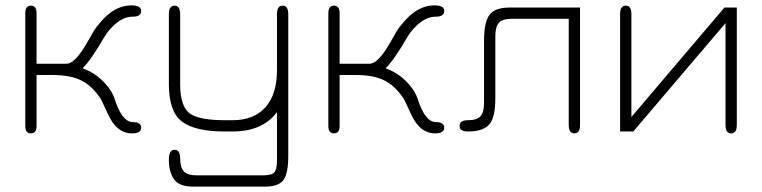

<svg xmlns="http://www.w3.org/2000/svg" viewBox="-20 -489 2834 714"><path d="M177 -210H116V-20Q116 7 95 7Q74 7 74 -20V-440Q74 -468 95 -468Q116 -468 116 -440V-252H227Q259 -252 303 -329Q318 -356 328 -372.5Q338 -389 357.5 -411Q377 -433 398 -447Q432 -469 469 -469Q505 -469 505 -448Q505 -427 474 -427Q444 -427 416 -405.5Q388 -384 369 -353Q318 -265 287 -235Q332 -219 365 -185Q398 -151 408 -116Q435 -35 474 -35Q505 -35 505 -14Q505 7 471 7Q412 7 379 -70Q366 -99 358.5 -114Q351 -129 331.5 -151.5Q312 -174 286 -188Q245 -210 177 -210Z M1052 -436V92Q1052 156 1034 180.5Q1016 205 966 205H699Q645 205 626.5 177Q608 149 608 104Q608 68 629 68Q650 68 650 100Q650 133 663.5 148Q677 163 710 163H959Q990 163 1000 152Q1010 141 1010 108V-72Q956 0 845 0H816Q705 0 656.5 -37Q608 -74 608 -175V-436Q608 -468 629 -468Q650 -468 650 -436V-175Q650 -87 692 -63Q728 -42 816 -42H845Q924 -42 967 -90Q1010 -138 1010 -228V-436Q1010 -468 1031 -468Q1052 -468 1052 -436Z M1304 -210H1243V-20Q1243 7 1222 7Q1201 7 1201 -20V-440Q1201 -468 1222 -468Q1243 -468 1243 -440V-252H1354Q1386 -252 1430 -329Q1445 -356 1455 -372.5Q1465 -389 1484.5 -411Q1504 -433 1525 -447Q1559 -469 1596 -469Q1632 -469 1632 -448Q1632 -427 1601 -427Q1571 -427 1543 -405.5Q1515 -384 1496 -353Q1445 -265 1414 -235Q1459 -219 1492 -185Q1525 -151 1535 -116Q1562 -35 1601 -35Q1632 -35 1632 -14Q1632 7 1598 7Q1539 7 1506 -70Q1493 -99 1485.5 -114Q1478 -129 1458.5 -151.5Q1439 -174 1413 -188Q1372 -210 1304 -210Z M2137 -461V-24Q2137 7 2116 7Q2095 7 2095 -24V-419H1882Q1849 -419 1835.5 -404.5Q1822 -390 1822 -354V-124Q1822 -50 1798.5 -25Q1775 0 1720 0Q1689 0 1689 -21Q1689 -42 1721 -42Q1753 -42 1766.5 -56.5Q1780 -71 1780 -106V-337Q1780 -407 1800.5 -434Q1821 -461 1875 -461Z M2674 -461H2720V-24Q2720 7 2699 7Q2678 7 2678 -24V-403L2335 0H2286V-437Q2286 -468 2307 -468Q2328 -468 2328 -437V-54Z"/></svg>

Font: Jura Light
Style: Regular
Weight: 300
Designer: Daniel Johnson, Alexei Vanyashin
Foundry: Daniel Johnson
Version: Version 5.103